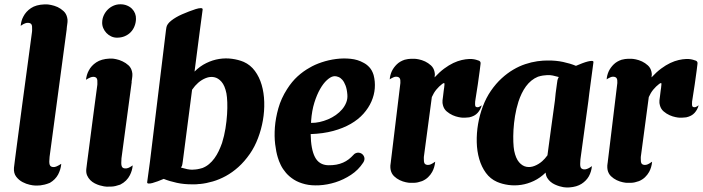

<svg xmlns="http://www.w3.org/2000/svg" viewBox="-20 -838 3218 879"><path d="M287.6 -757.3Q290 -748.5 289.1 -737.3Q288.6 -733.9 288.1 -729Q287.6 -724.1 286.6 -717.8Q286.6 -715.8 286.1 -714.8Q286.1 -712.9 285.9 -710.7Q285.6 -708.5 285.2 -706.1H285.6L207 -120.1Q205.6 -107.4 205.6 -98.6Q205.6 -89.8 207.3 -84.5Q209 -79.1 212.9 -76.4Q216.8 -73.7 223.1 -73.2Q231.4 -72.8 237.8 -75.7Q244.1 -78.6 246.1 -79.6Q250 -81.5 254.2 -84.2Q258.3 -86.9 259.8 -87.9L260.3 -85.9Q257.8 -61.5 246.1 -39.1Q233.4 -15.6 208.5 -1Q195.3 4.4 184.3 7.1Q173.3 9.8 164.6 10.7Q155.8 11.7 149.2 11.5Q142.6 11.2 138.2 11.2Q132.3 11.2 116.2 7.8Q100.1 4.4 83.3 -4.4Q66.4 -13.2 54.2 -29.1Q42 -44.9 43.9 -69.8Q45.4 -81.1 48.8 -109.1Q52.2 -137.2 57.6 -176.5Q63 -215.8 69.1 -263.4Q75.2 -311 82 -361.1Q88.9 -411.1 95.5 -461.2Q102.1 -511.2 108.2 -555.4Q114.3 -599.6 118.9 -635.3Q123.5 -670.9 126.5 -691.9Q127 -694.8 127 -697.8Q127 -700.7 127 -703.1Q127.9 -719.2 124.3 -725.8Q120.6 -732.4 109.9 -733.4Q101.6 -733.9 95.2 -731.2Q88.9 -728.5 86.9 -727.5Q84 -726.1 80.6 -723.6Q77.1 -721.2 74.7 -719.7Q75.7 -731 78.6 -741.7Q81.5 -752.4 86.9 -762.2Q98.6 -785.2 121.8 -800.8Q145 -816.4 183.1 -817.9H192.9H193.4H194.8Q200.2 -817.9 214.1 -815.2Q228 -812.5 243.7 -805.7Q258.3 -798.8 271 -787.1Q283.7 -775.4 287.6 -757.3Z M515.6 -665.5Q501.5 -665.5 489 -671.4Q476.6 -677.2 467.3 -687Q458 -696.8 452.6 -709.5Q447.3 -722.2 447.8 -735.8Q448.2 -752.9 455.1 -767.8Q461.9 -782.7 473.1 -793.9Q484.4 -805.2 499.3 -811.8Q514.2 -818.4 531.2 -818.4Q547.9 -818.4 561.5 -812.7Q575.2 -807.1 584.5 -797.6Q593.8 -788.1 598.4 -776.1Q603 -764.2 602.5 -751Q602.1 -733.9 595.9 -718.3Q589.8 -702.6 578.6 -690.9Q567.4 -679.2 551.5 -672.4Q535.6 -665.5 515.6 -665.5ZM587.4 -79.6Q585.4 -57.1 574.7 -36.1Q567.9 -22.5 556.9 -11.5Q545.9 -0.5 530.3 7.3Q506.8 15.6 491.5 16.1Q476.1 16.6 468.3 16.6Q464.4 16.6 455.6 15.1Q446.8 13.7 436 10.5Q425.3 7.3 413.8 1.5Q402.3 -4.4 393.3 -13.4Q384.3 -22.5 378.9 -34.7Q373.5 -46.9 375 -63.5Q376 -72.8 378.7 -93.5Q381.3 -114.3 385.3 -143.6Q389.2 -172.9 393.8 -208.7Q398.4 -244.6 403.6 -284.2Q408.7 -323.7 414.3 -365.2Q419.9 -406.7 425.3 -447.3Q425.8 -449.7 425.8 -451.7Q425.8 -453.6 425.8 -456.1Q426.8 -472.2 423.1 -478.8Q419.4 -485.4 408.7 -486.3Q400.4 -486.3 394 -483.6Q387.7 -481 386.2 -480Q382.8 -478.5 379.4 -476.3Q376 -474.1 373.5 -472.7Q375 -483.9 377.9 -494.4Q380.9 -504.9 386.2 -514.6Q397.5 -537.1 420.7 -552.5Q443.8 -567.9 481.4 -569.8H490.2H490.7H493.2Q498 -569.8 511.7 -567.1Q525.4 -564.5 541 -557.1Q555.7 -550.3 568.1 -539.1Q580.6 -527.8 584.5 -509.8Q586.9 -501 585.9 -489.7Q585.4 -486.3 585 -481.7Q584.5 -477.1 583.5 -470.7Q583.5 -468.8 583 -467.8Q583 -464.4 582.5 -462.4H583L536.1 -113.3Q535.2 -100.6 535.2 -92Q535.2 -83.5 536.9 -78.1Q538.6 -72.8 542.2 -70.1Q545.9 -67.4 552.2 -66.9Q560.5 -66.4 566.9 -69.1Q573.2 -71.8 574.7 -72.8Q577.6 -74.2 581.1 -76.7Q584.5 -79.1 586.9 -80.6Z M1095.7 -554.7Q1126.5 -541 1147 -513.2Q1167.5 -485.4 1178 -449.2Q1188.5 -413.1 1189.7 -371.1Q1190.9 -329.1 1183.6 -287.1Q1176.3 -245.1 1161.1 -205.3Q1146 -165.5 1124 -133.8Q1099.1 -98.1 1071.3 -73.2Q1043.5 -48.3 1013.9 -32.2Q984.4 -16.1 954.3 -7.3Q924.3 1.5 895.5 4.4H892.6H891.1Q881.3 5.9 872.1 5.9H866.7H865.2H861.8Q823.2 6.3 789.6 -1Q755.9 -8.3 729.5 -19Q716.3 -13.2 702.4 -8.1Q688.5 -2.9 677.5 0Q666.5 2.9 659.7 2.2Q652.8 1.5 653.8 -4.4L666.5 -97.7L739.7 -698.7Q740.7 -705.1 741.2 -708.5Q741.7 -710.4 741.7 -711.9Q744.1 -728 764.4 -743.9Q784.7 -759.8 813.5 -772.5Q828.1 -778.8 845 -785.4Q861.8 -792 876 -796.4Q890.1 -800.8 899.4 -800.8Q908.7 -800.8 907.7 -793.9L895 -698.7L870.6 -510.3Q895.5 -535.2 924.6 -549.3Q953.6 -563.5 983.4 -568.1Q1013.2 -572.8 1042.2 -568.8Q1071.3 -564.9 1095.7 -554.7ZM996.6 -183.6Q1006.8 -216.3 1012.2 -250Q1017.6 -283.7 1019.5 -314.2Q1021.5 -344.7 1020.5 -369.9Q1019.5 -395 1016.6 -410.6Q1009.3 -446.3 994.1 -463.6Q979 -481 960.4 -484.6Q941.9 -488.3 922.6 -480.7Q903.3 -473.1 887.2 -459Q879.9 -452.6 873 -444.8Q866.2 -437 859.4 -427.2L816.9 -99.6Q816.4 -94.2 815.4 -89.8Q814.9 -87.9 814.9 -86.4Q814.5 -79.6 808.6 -70.8Q825.2 -65.9 837.4 -63.5Q849.6 -61 862.3 -61V-61.5H863.8Q873 -61.5 883.3 -63.2Q893.6 -64.9 906.7 -68.8Q923.3 -75.2 937 -86.7Q950.7 -98.1 961.7 -113.3Q972.7 -128.4 981.2 -146.2Q989.7 -164.1 996.6 -183.6Z M1628.9 -137.7Q1640.1 -133.8 1645.5 -123.5Q1650.9 -113.3 1647 -102.1Q1647 -101.1 1646.5 -100.6Q1645.5 -98.1 1644.5 -96.7Q1643.6 -95.2 1642.6 -93.3Q1620.6 -59.6 1586.7 -37.4Q1552.7 -15.1 1515.6 -3.4Q1478.5 8.3 1441.9 10.3Q1405.3 12.2 1377.4 5.4Q1347.2 -2 1325.7 -15.6Q1304.2 -29.3 1289.3 -46.6Q1274.4 -64 1265.4 -82.5Q1256.3 -101.1 1251.5 -118.2Q1244.1 -142.1 1239.7 -178Q1235.4 -213.9 1238.5 -255.6Q1241.7 -297.4 1254.4 -342.5Q1267.1 -387.7 1294.4 -430.2Q1316.4 -464.8 1342.5 -488.5Q1368.7 -512.2 1397 -527.8Q1420.4 -542 1452.4 -552.7Q1484.4 -563.5 1518.6 -567.9Q1552.7 -572.3 1585.4 -568.8Q1618.2 -565.4 1644 -550.8Q1658.7 -543.5 1671.1 -530Q1683.6 -516.6 1690.4 -494.6Q1698.2 -464.8 1695.8 -433.8Q1693.4 -402.8 1680.4 -373.3Q1667.5 -343.8 1644 -317.4Q1620.6 -291 1585.9 -271Q1551.3 -251 1505.4 -238.5Q1459.5 -226.1 1402.3 -224.1Q1403.3 -154.8 1421.9 -118.9Q1440.4 -83 1481.9 -81.5Q1502.9 -81.1 1519.8 -84.2Q1536.6 -87.4 1550.5 -93.5Q1564.5 -99.6 1576.2 -108.6Q1587.9 -117.7 1598.1 -128.9L1600.1 -130.9L1602.5 -133.3Q1607.9 -137.2 1614.7 -138.7Q1621.1 -140.1 1628.9 -137.7ZM1403.8 -275.4Q1422.9 -274.9 1442.9 -279.3Q1462.9 -283.7 1481.9 -291.7Q1501 -299.8 1517.6 -311.5Q1534.2 -323.2 1546.4 -337.6Q1558.6 -352.1 1565.2 -368.9Q1571.8 -385.7 1570.3 -404.3Q1568.4 -429.7 1562 -446.3Q1555.7 -462.9 1547.4 -472.4Q1539.1 -481.9 1529.5 -485.6Q1520 -489.3 1512.2 -489.3Q1511.2 -489.3 1510.3 -489Q1509.3 -488.8 1508.3 -488.8Q1506.3 -488.8 1505.4 -488.3H1504.9Q1492.2 -485.4 1476.3 -470.9Q1460.4 -456.5 1445.6 -430.7Q1430.7 -404.8 1419.2 -368.2Q1407.7 -331.5 1404.3 -284.2Q1404.3 -281.7 1404.3 -279.8Q1404.3 -277.8 1403.8 -275.4Z M2185.1 -355Q2180.2 -336.4 2166.7 -321.3Q2153.3 -306.2 2128.4 -300.8Q2117.7 -299.3 2109.9 -299.3Q2102.1 -299.3 2097.2 -299.3Q2092.3 -299.3 2079.6 -301.8Q2066.9 -304.2 2052.5 -310.5Q2038.1 -316.9 2025.1 -327.9Q2012.2 -338.9 2007.8 -356.4Q2004.9 -365.2 2005.9 -378.4Q2006.8 -384.3 2008.1 -395.3Q2009.3 -406.2 2011.2 -421.4Q2011.7 -423.3 2011.7 -425Q2011.7 -426.8 2012.2 -428.7Q2013.2 -432.6 2013.4 -436.5Q2013.7 -440.4 2014.2 -444.8Q2014.6 -445.8 2014.6 -447.8V-449.2Q2017.1 -462.9 2005.9 -454.6Q2005.4 -454.6 2004.4 -453.6Q1990.2 -442.9 1978 -428.2Q1965.8 -413.6 1957 -393.6L1921.4 -126.5Q1920.9 -125.5 1920.9 -123.5Q1920.4 -120.6 1920.4 -117.9Q1920.4 -115.2 1920.4 -112.8Q1919.9 -97.2 1923.3 -90.6Q1926.8 -84 1937 -83Q1944.8 -82.5 1950.9 -85.2Q1957 -87.9 1958.5 -88.9Q1962.4 -91.3 1966.6 -94Q1970.7 -96.7 1972.2 -97.7V-96.2Q1969.7 -71.3 1958.5 -50.8Q1951.2 -37.6 1939.7 -26.6Q1928.2 -15.6 1912.1 -8.8Q1891.6 -1.5 1877.4 -1.2Q1863.3 -1 1856.4 -1Q1851.1 -1 1837.9 -3.7Q1824.7 -6.3 1810.1 -13.2Q1795.9 -20 1784.2 -31.2Q1772.5 -42.5 1768.6 -59.6Q1766.6 -68.8 1767.1 -79.6Q1767.6 -83 1768.1 -87.6Q1768.6 -92.3 1769.5 -98.1V-101.1Q1770 -102.1 1770 -103L1813 -458Q1814 -473.1 1810.1 -479.5Q1806.2 -485.8 1795.9 -486.8Q1788.1 -487.3 1782 -484.4Q1775.9 -481.4 1773.9 -480.5Q1771.5 -479.5 1769 -477.8Q1766.6 -476.1 1764.2 -474.6Q1765.6 -494.1 1773.9 -512.2Q1782.2 -529.3 1796.4 -543.2Q1810.5 -557.1 1832.5 -564.5Q1849.6 -568.8 1861.1 -568.8Q1872.6 -568.8 1878.9 -568.8Q1884.3 -568.8 1897.7 -566.2Q1911.1 -563.5 1926.3 -556.6Q1940.4 -549.8 1952.9 -538.6Q1965.3 -527.3 1969.2 -509.8Q1970.2 -505.4 1970.7 -500.5Q1971.2 -495.6 1970.2 -490.2Q1970.2 -488.8 1970 -487.3Q1969.7 -485.8 1969.7 -483.9Q1991.7 -507.8 2013.4 -523.9Q2035.2 -540 2055.4 -549.6Q2075.7 -559.1 2094 -563.2Q2112.3 -567.4 2127.9 -567.9Q2139.6 -568.4 2149.7 -566.7Q2159.7 -564.9 2167 -562Q2181.6 -559.1 2180.2 -546.9L2176.3 -515.1L2167.5 -451.7L2157.2 -385.7L2155.3 -372.6Q2154.3 -358.4 2155.8 -353.3Q2157.2 -348.1 2164.1 -347.2Q2168.5 -346.7 2172.1 -348.1Q2175.8 -349.6 2176.8 -350.6V-350.1Q2177.7 -351.1 2179.2 -351.8Q2180.7 -352.5 2181.6 -353.5L2184.6 -355.5Z M2637.2 -108.4Q2634.8 -83 2637.7 -73.5Q2640.6 -64 2653.3 -62.5Q2661.1 -62 2667.5 -64.7Q2673.8 -67.4 2675.8 -68.4Q2677.7 -69.3 2680.2 -71Q2682.6 -72.8 2685.1 -74.2Q2687.5 -76.2 2689.9 -77.6Q2687.5 -52.2 2675.8 -30.8Q2664.1 -10.3 2642.3 3.7Q2620.6 17.6 2586.9 20Q2581.5 20.5 2577.4 20.3Q2573.2 20 2569.8 20Q2566.4 20 2558.6 18.8Q2550.8 17.6 2541 14.6Q2531.2 11.7 2520.5 6.8Q2509.8 2 2500.7 -5.6Q2491.7 -13.2 2485.4 -23.4Q2479 -33.7 2478 -47.9Q2453.1 -23.4 2424.3 -9.8Q2395.5 3.9 2366 8.3Q2336.4 12.7 2307.9 8.8Q2279.3 4.9 2255.4 -5.4Q2224.6 -19 2204.6 -46.4Q2184.6 -73.7 2174.1 -109.6Q2163.6 -145.5 2162.6 -187Q2161.6 -228.5 2168.7 -270.3Q2175.8 -312 2190.7 -351.3Q2205.6 -390.6 2227.5 -422.4Q2250.5 -455.6 2276.4 -479.2Q2302.2 -502.9 2329.6 -519Q2356.9 -535.2 2384.8 -544.4Q2412.6 -553.7 2439.9 -557.6Q2440.9 -557.6 2442.1 -557.9Q2443.4 -558.1 2444.8 -558.1Q2465.3 -561 2485.8 -561H2487.3Q2524.9 -561.5 2557.9 -554.4Q2590.8 -547.4 2616.7 -536.6Q2630.4 -542.5 2645 -548.1Q2659.7 -553.7 2671.4 -556.6Q2683.1 -559.6 2690.4 -559.1Q2697.8 -558.6 2696.8 -552.7L2677.7 -409.7L2673.8 -376.5ZM2462.4 -100.1Q2474.6 -110.8 2486.3 -127Q2490.2 -155.3 2494.6 -188.7Q2499 -222.2 2503.7 -255.9Q2508.3 -289.6 2512.7 -321.3Q2517.1 -353 2520.5 -377.9L2523.9 -411.6Q2525.9 -425.3 2527.3 -436.3Q2528.8 -447.3 2529.8 -455.1Q2531.2 -463.9 2532.2 -471.2Q2533.7 -477.5 2538.1 -485.4Q2522.5 -489.7 2510.7 -492.2Q2499 -494.6 2487.3 -494.1H2486.8H2484.9Q2475.6 -493.7 2465.6 -492.2Q2455.6 -490.7 2442.9 -486.8Q2426.3 -480 2412.6 -468.8Q2398.9 -457.5 2387.9 -442.6Q2377 -427.7 2368.4 -409.9Q2359.9 -392.1 2353.5 -372.6Q2343.3 -340.3 2337.9 -307.1Q2332.5 -273.9 2330.8 -243.7Q2329.1 -213.4 2330.1 -188.2Q2331.1 -163.1 2334 -147.9Q2341.3 -112.8 2356.2 -95.5Q2371.1 -78.1 2389.4 -74.5Q2407.7 -70.8 2427 -78.4Q2446.3 -85.9 2462.4 -100.1Z M3178.2 -355Q3173.3 -336.4 3159.9 -321.3Q3146.5 -306.2 3121.6 -300.8Q3110.8 -299.3 3103 -299.3Q3095.2 -299.3 3090.3 -299.3Q3085.4 -299.3 3072.8 -301.8Q3060.1 -304.2 3045.7 -310.5Q3031.2 -316.9 3018.3 -327.9Q3005.4 -338.9 3001 -356.4Q2998 -365.2 2999 -378.4Q3000 -384.3 3001.2 -395.3Q3002.4 -406.2 3004.4 -421.4Q3004.9 -423.3 3004.9 -425Q3004.9 -426.8 3005.4 -428.7Q3006.3 -432.6 3006.6 -436.5Q3006.8 -440.4 3007.3 -444.8Q3007.8 -445.8 3007.8 -447.8V-449.2Q3010.3 -462.9 2999 -454.6Q2998.5 -454.6 2997.6 -453.6Q2983.4 -442.9 2971.2 -428.2Q2959 -413.6 2950.2 -393.6L2914.6 -126.5Q2914.1 -125.5 2914.1 -123.5Q2913.6 -120.6 2913.6 -117.9Q2913.6 -115.2 2913.6 -112.8Q2913.1 -97.2 2916.5 -90.6Q2919.9 -84 2930.2 -83Q2938 -82.5 2944.1 -85.2Q2950.2 -87.9 2951.7 -88.9Q2955.6 -91.3 2959.7 -94Q2963.9 -96.7 2965.3 -97.7V-96.2Q2962.9 -71.3 2951.7 -50.8Q2944.3 -37.6 2932.9 -26.6Q2921.4 -15.6 2905.3 -8.8Q2884.8 -1.5 2870.6 -1.2Q2856.4 -1 2849.6 -1Q2844.2 -1 2831.1 -3.7Q2817.9 -6.3 2803.2 -13.2Q2789.1 -20 2777.3 -31.2Q2765.6 -42.5 2761.7 -59.6Q2759.8 -68.8 2760.3 -79.6Q2760.7 -83 2761.2 -87.6Q2761.7 -92.3 2762.7 -98.1V-101.1Q2763.2 -102.1 2763.2 -103L2806.2 -458Q2807.1 -473.1 2803.2 -479.5Q2799.3 -485.8 2789.1 -486.8Q2781.2 -487.3 2775.1 -484.4Q2769 -481.4 2767.1 -480.5Q2764.6 -479.5 2762.2 -477.8Q2759.8 -476.1 2757.3 -474.6Q2758.8 -494.1 2767.1 -512.2Q2775.4 -529.3 2789.6 -543.2Q2803.7 -557.1 2825.7 -564.5Q2842.8 -568.8 2854.2 -568.8Q2865.7 -568.8 2872.1 -568.8Q2877.4 -568.8 2890.9 -566.2Q2904.3 -563.5 2919.4 -556.6Q2933.6 -549.8 2946 -538.6Q2958.5 -527.3 2962.4 -509.8Q2963.4 -505.4 2963.9 -500.5Q2964.4 -495.6 2963.4 -490.2Q2963.4 -488.8 2963.1 -487.3Q2962.9 -485.8 2962.9 -483.9Q2984.9 -507.8 3006.6 -523.9Q3028.3 -540 3048.6 -549.6Q3068.8 -559.1 3087.2 -563.2Q3105.5 -567.4 3121.1 -567.9Q3132.8 -568.4 3142.8 -566.7Q3152.8 -564.9 3160.2 -562Q3174.8 -559.1 3173.3 -546.9L3169.4 -515.1L3160.6 -451.7L3150.4 -385.7L3148.4 -372.6Q3147.5 -358.4 3148.9 -353.3Q3150.4 -348.1 3157.2 -347.2Q3161.6 -346.7 3165.3 -348.1Q3168.9 -349.6 3169.9 -350.6V-350.1Q3170.9 -351.1 3172.4 -351.8Q3173.8 -352.5 3174.8 -353.5L3177.7 -355.5Z"/></svg>

Font: Brush Lettering One
Style: Bold Italic
Weight: 400
Italic angle: -7°
Designer: Eben Sorkin
Foundry: Eben Sorkin
Version: Version 1.001